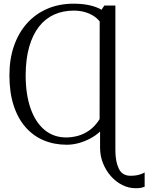

<svg xmlns="http://www.w3.org/2000/svg" viewBox="-20 -773 804 1040"><path d="M714.5 246.5Q677 246.5 642.2 229Q607.5 211.5 580.5 181Q553.5 150.5 537.8 110.8Q522 71 522 27V-60.5Q501 -40.5 471 -24Q441 -7.5 407.5 1.8Q374 11 342 11Q273.5 11 216.5 -13Q159.5 -37 118 -84.5Q76.5 -132 53.8 -202.2Q31 -272.5 31 -365.5Q31 -453.5 56 -525Q81 -596.5 127 -647.5Q173 -698.5 237 -725.8Q301 -753 378.5 -753Q428 -753 466.2 -744.2Q504.5 -735.5 530 -720L545 -743H605V41.5Q605 102 623.5 140.5Q642 179 686.5 179Q716 179 736.5 172.5Q757 166 763.5 161V238.5Q756.5 241.5 745.8 244Q735 246.5 714.5 246.5ZM338.5 -28.5Q369.5 -28.5 402 -37.2Q434.5 -46 464.8 -67.5Q495 -89 519.5 -127.5L520 -657Q506 -674.5 485.5 -687.5Q465 -700.5 438.2 -708Q411.5 -715.5 379 -715.5Q321 -715.5 273.2 -694Q225.5 -672.5 191.2 -628.8Q157 -585 138.2 -519.5Q119.5 -454 119 -366.5Q119 -261 145.8 -185.2Q172.5 -109.5 221.8 -69Q271 -28.5 338.5 -28.5Z"/></svg>

Font: Merriweather 60pt Light
Style: Regular
Weight: 300
Version: Version 2.100